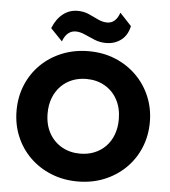

<svg xmlns="http://www.w3.org/2000/svg" viewBox="-62 -1000 950 1072"><g transform="rotate(5 413.0 -464.0)"><path d="M412.5 15Q332 15 263.8 -12.8Q195.5 -40.5 145 -90Q94.5 -139.5 66.8 -206Q39 -272.5 39 -350Q39 -428 66.8 -494.5Q94.5 -561 145 -610.5Q195.5 -660 263.8 -687.5Q332 -715 412.5 -715Q493.5 -715 561.5 -687Q629.5 -659 680 -609Q730.5 -559 758.2 -492.8Q786 -426.5 786 -350Q786 -272.5 758.2 -206Q730.5 -139.5 680 -90Q629.5 -40.5 561.5 -12.8Q493.5 15 412.5 15ZM412.5 -141Q456 -141 492.2 -155.5Q528.5 -170 555.5 -197.5Q582.5 -225 597.2 -263.8Q612 -302.5 612 -350Q612 -414 586.2 -461Q560.5 -508 515.2 -533.8Q470 -559.5 412.5 -559.5Q369.5 -559.5 333 -544.8Q296.5 -530 269.8 -502.5Q243 -475 228 -436.5Q213 -398 213 -350Q213 -286.5 239 -239.5Q265 -192.5 310.2 -166.8Q355.5 -141 412.5 -141ZM257.5 -756.5 191.5 -825Q213 -878 248.8 -906Q284.5 -934 330.5 -934Q365 -934 393.5 -921.5Q422 -909 447.8 -896.2Q473.5 -883.5 500 -883.5Q523 -883.5 540.5 -898.2Q558 -913 569 -944.5L634 -875Q623 -822.5 587.2 -795.8Q551.5 -769 504 -769Q469.5 -769 439.2 -781.2Q409 -793.5 381.8 -806Q354.5 -818.5 329.5 -818.5Q306.5 -818.5 287.8 -803.5Q269 -788.5 257.5 -756.5Z"/></g></svg>

Font: Geologica Roman
Style: Bold
Weight: 700
Designer: Sindre Bremnes, Frode Helland
Foundry: Monokrom Skriftforlag AS
Version: Version 1.010;gftools[0.9.28]